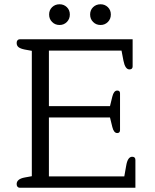

<svg xmlns="http://www.w3.org/2000/svg" viewBox="-20 -879 724 899"><path d="M210 -811Q210 -832 224 -845.5Q238 -859 259 -859Q279 -859 293 -845.5Q307 -832 307 -811Q307 -790 293 -776Q279 -762 259 -762Q238 -762 224 -776Q210 -790 210 -811ZM402 -811Q402 -832 416 -845.5Q430 -859 451 -859Q471 -859 485 -845.5Q499 -832 499 -811Q499 -790 485 -776Q471 -762 451 -762Q430 -762 416 -776Q402 -790 402 -811ZM58 -17Q58 -41 96 -48L129 -54V-641L96 -647Q76 -651 67 -658Q58 -665 58 -678Q58 -686 62 -690.5Q66 -695 72 -695H601V-568Q601 -554 586 -554Q566 -554 558 -595L549 -642H209V-382H495L506 -427Q513 -455 529 -455Q542 -455 542 -442V-270Q542 -256 529 -256Q513 -256 506 -284L495 -329H209V-53H562L571 -104Q578 -145 599 -145Q614 -145 614 -130V0H72Q66 0 62 -4.5Q58 -9 58 -17Z"/></svg>

Font: Maitree
Style: Regular
Weight: 400
Designer: CadsonDemak Team
Foundry: CadsonDemak
Version: Version 1.000